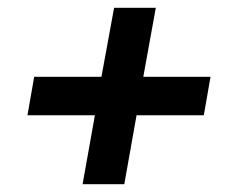

<svg xmlns="http://www.w3.org/2000/svg" viewBox="-20 -600 572 488"><path d="M189.9 -131.8 221.2 -307.1H49.8L66.9 -404.8H237.8L270 -580.1H376L344.2 -404.8H515.1L498 -307.1H327.1L295.9 -131.8Z"/></svg>

Font: Creato Display
Style: Bold Italic
Weight: 700
Italic angle: -10°
Version: Version 1.000